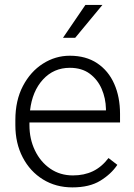

<svg xmlns="http://www.w3.org/2000/svg" viewBox="-20 -770 557 799"><path d="M281.2 9.8Q212.4 9.8 158.7 -23.4Q105 -56.6 74.5 -115.2Q43.9 -173.8 43.9 -249.5V-270.5Q43.9 -352.1 75.4 -412.1Q106.9 -472.2 158.7 -505.1Q210.4 -538.1 270.5 -538.1Q337.9 -538.1 384.5 -506.8Q431.2 -475.6 455.3 -421.1Q479.5 -366.7 479.5 -295.9V-260.3H102.5V-249.5Q102.5 -191.4 125.5 -143.8Q148.4 -96.2 189.2 -68.1Q230 -40 283.7 -40Q330.1 -40 366.5 -57.4Q402.8 -74.7 431.6 -112.3L468.3 -84Q442.4 -45.4 397.2 -17.8Q352.1 9.8 281.2 9.8ZM270.5 -487.8Q203.6 -487.8 158.9 -439.2Q114.3 -390.6 105 -310.5H420.9V-316.9Q419.9 -361.3 403.1 -400.1Q386.2 -439 353.3 -463.4Q320.3 -487.8 270.5 -487.8ZM242.2 -612.8 335.4 -749.5H406.2L293 -612.8Z"/></svg>

Font: Vazirmatn FD ExtraLight
Style: Regular
Weight: 200
Designer: Saber Rastikerdar
Foundry: Saber Rastikerdar
Version: Version 33.003